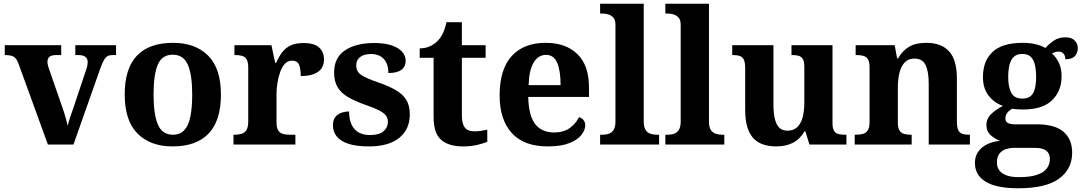

<svg xmlns="http://www.w3.org/2000/svg" viewBox="-20 -780 5839 1036"><path d="M80.3 -435.2Q73.3 -454.5 64.4 -464.8Q55.5 -475.1 41.7 -479.1Q27.9 -483 5.7 -483V-536H310.3V-483H284.5Q259.1 -483 247.6 -474.1Q236.1 -465.2 236.1 -446.6Q236.1 -436.8 238.7 -427Q241.3 -417.1 244.7 -407.3L310.4 -218.3Q318.2 -197.7 324.6 -176.8Q331 -155.8 336.5 -137Q341.9 -118.2 345.2 -101.3Q349.6 -121.2 358.9 -148.1Q368.3 -175.1 376 -197.7L443.4 -399.1Q448.4 -412.3 450.7 -423.8Q453 -435.3 453 -446.7Q453 -463.5 440.8 -473.2Q428.7 -483 401.5 -483H386.4V-536H606.2V-483H586Q571.1 -483 560.3 -477Q549.6 -471 540.5 -455.1Q531.3 -439.3 521.1 -410.2L376.4 0H238.4Z M910.9 10Q790.8 10 721.8 -59.6Q652.9 -129.2 652.9 -270.2Q652.9 -410.7 719 -479.8Q785.2 -548.9 914.1 -548.9Q1034.2 -548.9 1103.1 -479.8Q1172.1 -410.7 1172.1 -270.2Q1172.1 -129.2 1105.9 -59.6Q1039.8 10 910.9 10ZM913 -53Q951.4 -53 974.4 -77.7Q997.5 -102.3 1007.3 -150.9Q1017.1 -199.6 1017.1 -270.2Q1017.1 -377.5 993.3 -431.2Q969.5 -484.9 911.9 -484.9Q854.4 -484.9 831.4 -431.2Q808.5 -377.5 808.5 -270.3Q808.5 -163.1 831.9 -108.1Q855.4 -53 913 -53Z M1239.7 0V-53H1243.8Q1266.8 -53 1283.6 -58Q1300.3 -63 1309.9 -78.5Q1319.4 -94 1319.4 -125V-415Q1319.4 -445 1310.8 -459.5Q1302.2 -474 1286.3 -478.5Q1270.5 -483 1248.5 -483H1244.9V-536H1444.7L1464.9 -440.5H1469.9Q1485.2 -475.7 1504.2 -499.8Q1523.3 -524 1550.6 -535.9Q1577.9 -547.7 1619 -547.7Q1676.4 -547.7 1702.3 -523.2Q1728.2 -498.7 1728.2 -459.7Q1728.2 -414.2 1695.4 -391.8Q1662.6 -369.5 1602.7 -369.5Q1602.7 -410.5 1593.3 -431.6Q1583.9 -452.7 1555.5 -452.7Q1533.3 -452.7 1517.5 -436Q1501.7 -419.2 1491.9 -391.8Q1482 -364.5 1477 -333.2Q1472 -302 1472 -273V-120Q1472 -91 1481.2 -76.5Q1490.4 -62 1506.3 -57.5Q1522.2 -53 1541.8 -53H1573.9V0Z M1972.1 10Q1902.4 10 1859.3 -4.3Q1816.2 -18.6 1796.3 -44.5Q1776.4 -70.3 1776.4 -103.5Q1776.4 -131.7 1789.1 -148.2Q1801.9 -164.6 1821.9 -171.5Q1841.9 -178.3 1863.8 -178.3Q1863.8 -116.5 1892.5 -83.9Q1921.2 -51.3 1976.4 -51.3Q2026.5 -51.3 2049.8 -71.9Q2073.1 -92.5 2073.1 -122Q2073.1 -143.6 2061.1 -158.1Q2049.2 -172.7 2022.7 -185.8Q1996.2 -199 1951.8 -214.2Q1895 -234.3 1857.4 -256.4Q1819.9 -278.5 1801.3 -309.9Q1782.8 -341.3 1782.8 -388.9Q1782.8 -469.1 1841.9 -508.5Q1900.9 -547.9 1998.1 -547.9Q2058.3 -547.9 2096 -534.2Q2133.7 -520.6 2151.4 -499Q2169 -477.4 2169 -453Q2169 -420.8 2146.2 -403.4Q2123.3 -386 2075.6 -386Q2075.6 -435.5 2050.5 -462Q2025.4 -488.6 1983.2 -488.6Q1943.8 -488.6 1922.9 -472.1Q1902.1 -455.7 1902.1 -426.5Q1902.1 -394.3 1928.3 -376.2Q1954.5 -358 2023.2 -334.5Q2076.8 -315.9 2114.4 -294.5Q2152.1 -273.1 2171.6 -242.1Q2191.2 -211 2191.2 -162.7Q2191.2 -82.3 2134.3 -36.2Q2077.4 10 1972.1 10Z M2477.9 10Q2401.3 10 2360.5 -25.4Q2319.6 -60.7 2319.6 -147.9V-468H2244.7V-519Q2277.2 -519 2302.7 -531.7Q2328.2 -544.4 2343 -560.9Q2358.3 -576.5 2370.2 -601.4Q2382 -626.2 2389 -660.2H2472.2V-536H2600.3V-468H2472.2V-158.2Q2472.2 -113.6 2487.7 -92.5Q2503.1 -71.4 2538.3 -71.4Q2557.5 -71.4 2575.4 -74Q2593.3 -76.6 2609.3 -80.2V-15.3Q2593.4 -7.5 2558.7 1.2Q2524 10 2477.9 10Z M2935.1 10Q2807 10 2741.4 -62.3Q2675.9 -134.6 2675.9 -265.2Q2675.9 -405.7 2740.8 -477.3Q2805.8 -548.9 2924 -548.9Q3033.2 -548.9 3095.6 -488Q3158.1 -427.2 3158.1 -308.2V-256.9H2830.3Q2832.3 -156.6 2867.5 -110.9Q2902.7 -65.2 2970 -65.2Q3021.4 -65.2 3054.5 -89.3Q3087.5 -113.4 3104.3 -147.9Q3118.3 -143.8 3128.1 -132.5Q3137.8 -121.1 3137.8 -104.1Q3137.8 -78.3 3117.1 -51.8Q3096.3 -25.3 3051.8 -7.7Q3007.3 10 2935.1 10ZM3004.9 -320.8Q3004.9 -397.3 2986.8 -440.6Q2968.6 -483.9 2926 -483.9Q2884.4 -483.9 2859.4 -442.1Q2834.4 -400.4 2832.3 -320.8Z M3218.1 0V-53H3229.9Q3250.6 -53 3266.5 -58.9Q3282.4 -64.8 3291.6 -80.3Q3300.9 -95.8 3300.9 -123.9V-645.9Q3300.9 -673 3288.8 -685.8Q3276.7 -698.6 3260.2 -702.8Q3243.8 -707 3229.9 -707H3218.1V-760H3453.5V-123.9Q3453.5 -95.8 3462.7 -80.3Q3472 -64.8 3488.4 -58.9Q3504.8 -53 3524.4 -53H3536.3V0Z M3570.1 0V-53H3581.9Q3602.6 -53 3618.5 -58.9Q3634.4 -64.8 3643.6 -80.3Q3652.9 -95.8 3652.9 -123.9V-645.9Q3652.9 -673 3640.8 -685.8Q3628.7 -698.6 3612.2 -702.8Q3595.8 -707 3581.9 -707H3570.1V-760H3805.5V-123.9Q3805.5 -95.8 3814.7 -80.3Q3824 -64.8 3840.4 -58.9Q3856.8 -53 3876.4 -53H3888.3V0Z M4168.7 10Q4082.2 10 4041.5 -38.2Q4000.8 -86.5 4000.8 -187.7V-412.1Q4000.8 -441.5 3994.2 -456.6Q3987.7 -471.7 3973.2 -477.3Q3958.8 -483 3934.5 -483H3930.9V-536H4153.4V-215.9Q4153.4 -173.5 4160.3 -141.7Q4167.2 -109.8 4183.5 -92.3Q4199.8 -74.9 4228.8 -74.9Q4261.2 -74.9 4281.4 -93.6Q4301.6 -112.4 4310.8 -146.6Q4320 -180.8 4320 -227V-419.1Q4320 -448.2 4311.6 -461.7Q4303.2 -475.3 4288.5 -479.1Q4273.8 -483 4254.3 -483H4250.7V-536H4472V-116Q4472 -87.5 4480.6 -73.9Q4489.2 -60.3 4504.5 -56.7Q4519.8 -53 4538.9 -53H4547.2V0H4347.6L4325.9 -71.1H4320.9Q4295.1 -27.9 4257.6 -9Q4220 10 4168.7 10Z M4591.9 0V-53H4597.6Q4620.6 -53 4637 -57.7Q4653.5 -62.4 4662.8 -77.4Q4672 -92.3 4672 -122.1V-417.9Q4672 -446.1 4663.3 -460.1Q4654.7 -474 4639 -478.5Q4623.3 -483 4601.3 -483H4596.9V-536H4807.6L4820.6 -464.9H4825.6Q4849.6 -506.4 4885 -527.6Q4920.3 -548.9 4978.7 -548.9Q5058.3 -548.9 5100.8 -503.3Q5143.2 -457.6 5143.2 -355.8V-123.9Q5143.2 -93.4 5150.4 -78.2Q5157.6 -63 5172.3 -58Q5186.9 -53 5208.9 -53H5213.4V0H4991.2V-328.8Q4991.2 -393.2 4974.5 -428.6Q4957.9 -464 4913.7 -464Q4880.3 -464 4860.8 -442.4Q4841.2 -420.8 4832.9 -385.5Q4824.6 -350.2 4824.6 -309V-118.3Q4824.6 -90.4 4833 -76.5Q4841.4 -62.6 4857.1 -57.8Q4872.7 -53 4894.7 -53H4899.2V0Z M5474.6 235.9Q5357.3 235.9 5298.9 200.6Q5240.5 165.3 5240.5 99.2Q5240.5 64.3 5258 38.9Q5275.5 13.6 5306.1 -1.4Q5336.6 -16.4 5375.4 -20.1Q5349 -30.2 5325.7 -50.4Q5302.4 -70.7 5302.4 -105.6Q5302.4 -138.5 5326 -162.5Q5349.7 -186.5 5391.8 -208.8Q5344.7 -224.5 5314.3 -264Q5283.8 -303.5 5283.8 -363.9Q5283.8 -451.6 5336.3 -500.3Q5388.8 -548.9 5498.5 -548.9Q5536.8 -548.9 5567.6 -541.5Q5598.5 -534.1 5620.6 -521.1Q5641 -543.5 5666.6 -561.1Q5692.1 -578.6 5729.2 -578.6Q5762.1 -578.6 5778.9 -561.4Q5795.7 -544.1 5795.7 -520.2Q5795.7 -496.3 5780.6 -478.2Q5765.5 -460.1 5728.2 -460.1Q5728.2 -480.4 5718 -491Q5707.7 -501.6 5693.5 -501.6Q5681.7 -501.6 5672.8 -498.6Q5664 -495.6 5656.3 -492Q5678.5 -471.5 5693.3 -441.6Q5708.1 -411.6 5708.1 -368.1Q5708.1 -289.4 5657.2 -239.3Q5606.3 -189.1 5498.5 -189.1Q5487.6 -189.1 5469.5 -190.3Q5451.4 -191.5 5442.6 -193.5Q5428.8 -187.6 5416.8 -173.5Q5404.9 -159.3 5404.9 -141Q5404.9 -124.7 5417.2 -117Q5429.6 -109.3 5455.8 -109.3H5572.9Q5672.3 -109.3 5718.8 -68.8Q5765.2 -28.2 5765.2 43.7Q5765.2 132.6 5694 184.3Q5622.8 235.9 5474.6 235.9ZM5477.2 175.9Q5535.9 175.9 5572.8 164.2Q5609.8 152.5 5627.3 130.2Q5644.9 107.9 5644.9 78.1Q5644.9 47.8 5625 32.9Q5605.1 17.9 5564.3 17.9H5448.4Q5428.5 17.9 5407.8 24.6Q5387.2 31.2 5373.2 48.3Q5359.2 65.4 5359.2 97.3Q5359.2 122.2 5372.6 139.9Q5385.9 157.6 5412.4 166.8Q5439 175.9 5477.2 175.9ZM5496.1 -248.1Q5526.2 -248.1 5542.2 -262.3Q5558.2 -276.4 5564.4 -303Q5570.6 -329.5 5570.6 -365Q5570.6 -401.9 5564.2 -429.9Q5557.8 -458 5541.8 -473.4Q5525.7 -488.9 5495.6 -488.9Q5466.5 -488.9 5450 -472.9Q5433.5 -457 5426.8 -428.9Q5420.1 -400.9 5420.1 -364Q5420.1 -311.6 5436.4 -279.9Q5452.7 -248.1 5496.1 -248.1Z"/></svg>

Font: Noto Serif Malayalam
Style: Regular
Weight: 400
Designer: Indian type Foundry, Jelle Bosma, Monotype Design Team
Foundry: Monotype Imaging Inc.
Version: Version 2.103